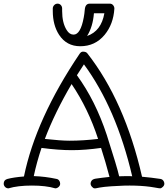

<svg xmlns="http://www.w3.org/2000/svg" viewBox="-43 -1010 911 1041"><path d="M200.2 -256.8Q287.1 -247.1 334.5 -247.1Q407.2 -247.1 488.8 -256.8Q435.1 -421.4 345.2 -554.2Q254.9 -400.9 200.2 -256.8ZM603 -54.2 644 -55.2H659.2Q666.5 -55.2 673.8 -54.2Q587.4 -422.9 412.1 -661.1L374 -602.1Q474.6 -464.4 536.1 -277.8Q593.3 -99.6 603 -54.2ZM256.8 11.2Q206.5 -3.9 129.9 -3.9Q53.2 -3.9 2.9 11.2Q-8.3 11.2 -15.6 3.4Q-22.9 -4.4 -22.9 -14.2Q-22.9 -34.7 -2 -40Q31.7 -48.8 86.9 -53.2Q151.4 -366.7 389.2 -719.2Q397 -730 406.7 -730Q423.3 -730 430.2 -721.2Q633.3 -461.9 727.1 -51.8Q776.9 -47.4 826.2 -40Q835.9 -38.6 842 -31.2Q848.1 -23.9 848.1 -14.2Q848.1 -4.4 839.6 3.4Q831.1 11.2 826.2 11.2Q819.3 11.2 796.4 6.8Q701.7 -10.3 560.5 0Q519 2.9 498 6.8Q477.1 10.7 476.1 11Q475.1 11.2 469.2 11.2Q463.4 11.2 455.8 2.9Q448.2 -5.4 448.2 -14.6Q448.2 -23.9 454.3 -31.2Q460.4 -38.6 475.1 -41.3Q489.7 -43.9 509.8 -46.1Q529.8 -48.3 550.8 -50.8Q529.3 -132.3 504.9 -208Q418.5 -195.8 346.7 -195.8Q274.9 -195.8 182.1 -208Q156.2 -130.9 140.1 -55.2Q202.1 -53.2 263.2 -40Q272 -38.6 277.6 -31.2Q283.2 -23.9 283.2 -13.9Q283.2 -3.9 274.7 3.7Q266.1 11.2 256.8 11.2ZM466.3 -938Q460.4 -864.7 429.2 -814.9Q505.9 -841.3 522.9 -938ZM577.1 -962.9Q571.8 -878.9 524.4 -821.3Q473.1 -759.3 392.1 -759.3Q317.9 -759.3 277.3 -821.3Q243.2 -874 243.2 -950.2V-965.8Q244.1 -975.6 251.5 -982.9Q258.8 -990.2 269.3 -990.2Q279.8 -990.2 286.9 -982.4Q293.9 -974.6 293.9 -963.9V-950.2Q293.9 -886.2 318.4 -847.2Q333.5 -822.3 356 -822.3Q394 -822.3 411.1 -915.5Q415 -936.5 416.5 -956.1Q418.9 -990.2 443.4 -990.2H552.2Q563.5 -990.2 570.3 -981.9Q577.1 -973.6 577.1 -963.9Z"/></svg>

Font: Ribeye Marrow
Style: Regular
Weight: 400
Designer: Astigmatic (AOETI)
Foundry: Astigmatic (AOETI)
Version: Version 1.000